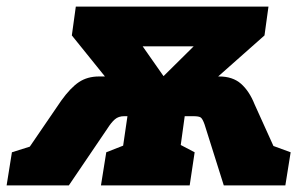

<svg xmlns="http://www.w3.org/2000/svg" viewBox="-65 -560 923 580"><path d="M761 -119 813 -100 797 0H611L553 -184Q547 -201 541.5 -205Q536 -209 519 -209H493L481 -122L523 -100L508 0H240L256 -100L307 -120L320 -209H310Q293 -209 282 -199.5Q271 -190 259 -171L143 0H-45L-29 -100L25 -117L120 -256Q148 -295 173.5 -312Q199 -329 234 -329H252L152 -453L164 -540H746L734 -453L594 -329H597Q638 -329 663 -307Q688 -285 704 -245ZM366 -420 429 -330 520 -420Z"/></svg>

Font: Bitter Pro Black
Style: Italic
Weight: 900
Italic angle: -9°
Designer: Sol Matas, and Bitter project Authors
Foundry: Sol Matas
Version: Version 1.010